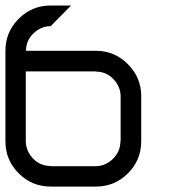

<svg xmlns="http://www.w3.org/2000/svg" viewBox="-20 -687 707 707"><path d="M333.3 -75Q369.2 -75.8 396.2 -102.5Q423.3 -129.2 423.3 -166.7H424.2V-333.3Q423.3 -369.2 397.1 -396.2Q370.8 -423.3 333.3 -423.3V-424.2H75V-166.7Q75.8 -130 102.1 -102.9Q128.3 -75.8 166.7 -75.8V-75ZM333.3 0H166.7Q97.5 0 48.8 -48.8Q0 -97.5 0 -166.7V-500Q0 -569.2 48.8 -617.9Q97.5 -666.7 166.7 -666.7H241.7L166.7 -590.8Q130 -590 102.9 -563.8Q75.8 -537.5 75.8 -500H333.3Q401.7 -500 450.8 -450.8Q500 -401.7 500 -333.3V-166.7Q500 -97.5 451.2 -48.8Q402.5 0 333.3 0Z"/></svg>

Font: 0xA000-Squareish-Mono
Style: Squareish-Mono
Weight: 400
Version: Version 0.1